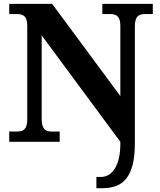

<svg xmlns="http://www.w3.org/2000/svg" viewBox="-20 -734 828 994"><path d="M195.8 -550.8V-118.2Q195.8 -96.7 200 -84Q204.1 -71.3 210.9 -64.5Q217.8 -57.6 227.3 -55.4Q236.8 -53.2 247.1 -53.2H289.1V0H27.8V-53.2H69.8Q80.6 -53.2 89.8 -55.4Q99.1 -57.6 106.2 -64.5Q113.3 -71.3 117.2 -84Q121.1 -96.7 121.1 -118.2V-600.1Q121.1 -620.1 116.9 -632.1Q112.8 -644 105.7 -650.4Q98.6 -656.7 89.4 -658.9Q80.1 -661.1 69.8 -661.1H27.8V-713.9H250L603 -236.8V-600.1Q603 -620.1 598.9 -632.1Q594.7 -644 587.6 -650.4Q580.6 -656.7 571.3 -658.9Q562 -661.1 551.8 -661.1H509.8V-713.9H771V-661.1H729Q718.8 -661.1 709.5 -658.9Q700.2 -656.7 693.1 -649.9Q686 -643.1 682.1 -630.4Q678.2 -617.7 678.2 -596.2V7.8Q678.2 75.2 666.5 119.9Q654.8 164.6 633.1 191.2Q611.3 217.8 580.6 229Q549.8 240.2 512.2 240.2H479V182.1H502.9Q522.5 182.1 540.5 172.4Q558.6 162.6 572.5 141.6Q586.4 120.6 594.7 87.9Q603 55.2 603 8.8V0Z"/></svg>

Font: Droids
Style: b
Weight: 700
Foundry: Ascender Corporation
Version: Version 1.00 build 113